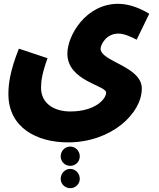

<svg xmlns="http://www.w3.org/2000/svg" viewBox="-20 -720 832 1006"><path d="M24 -227C24 -52 172 26 336 26C563 26 723 -125 723 -256C723 -373 507 -397 507 -465C507 -483 534 -544 600 -544C630 -544 666 -528 696 -512L762 -648C719 -674 660 -700 599 -700C430 -700 333 -534 333 -439C333 -295 536 -273 536 -235C536 -201 479 -136 348 -136C261 -136 195 -180 195 -260C195 -296 201 -337 229 -415L79 -465C32 -348 24 -278 24 -227ZM348 149C376 149 398 127 398 99C398 71 376 48 348 48C320 48 298 71 298 99C298 127 320 149 348 149ZM348 266C376 266 398 244 398 217C398 189 376 165 348 165C320 165 298 189 298 217C298 244 320 266 348 266Z"/></svg>

Font: Noto Sans Arabic UI XCn Bk
Style: Regular
Weight: 900
Width: 2
Designer: Monotype Design Team, Nadine Chahine and Nizar Qandah
Foundry: Monotype Imaging Inc.
Version: Version 2.010